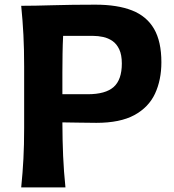

<svg xmlns="http://www.w3.org/2000/svg" viewBox="-20 -814 757 834"><path d="M72.1 0H264.3Q257.1 -69 254.2 -136.5Q251.3 -204.1 251 -282.4Q282.6 -282.2 323.4 -281.3Q364.2 -280.4 398.6 -280.4Q501.6 -280.4 563.7 -314.1Q625.7 -347.9 653.4 -407.3Q681 -466.8 681 -543.7Q681 -633.7 649.1 -688.7Q617.1 -743.7 553.6 -768.7Q490.1 -793.7 394.8 -793.7Q291.5 -793.7 210.4 -791.3Q129.2 -788.8 72.1 -788.8Q78.6 -723.6 81.7 -662.4Q84.9 -601.3 84.9 -525.1V-257.9Q84.9 -183.8 81.7 -123.8Q78.6 -63.9 72.1 0ZM254.2 -658.2H383.6Q405.9 -658.2 428.1 -653.4Q450.2 -648.6 468.7 -635.8Q487.1 -623.1 498.1 -599.4Q509.2 -575.8 509.2 -538.1Q509.2 -467.9 473.9 -436.3Q438.6 -404.7 361 -404.7H251V-498.4Q251 -542.7 251.7 -581.5Q252.3 -620.2 254.2 -658.2Z"/></svg>

Font: Pinar-VF-FD
Style: Regular
Weight: 300
Designer: Amin Abedi
Version: Version 3.0